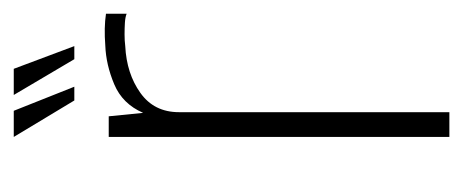

<svg xmlns="http://www.w3.org/2000/svg" viewBox="-217 -456 673 279"><g transform="rotate(-90 119.5 -316.5)"><path d="M60 0V-495H90L95 -445Q108 -475 136.5 -487Q165 -499 193 -500Q219 -502 239 -499V-469Q234 -471 226 -471.5Q218 -472 209 -472Q200 -472 192 -471Q152 -469 124 -449Q96 -429 96 -393V0ZM192 -545H173L121 -633H159ZM133 -545H113L60 -633H98Z"/></g></svg>

Font: Alumni Sans ExtraLight
Style: Regular
Weight: 250
Version: Version 1.018